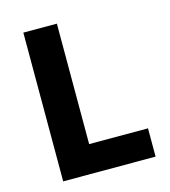

<svg xmlns="http://www.w3.org/2000/svg" viewBox="-100 -732 718 813"><g transform="rotate(-15 259.0 -326.0)"><path d="M77 0V-652H224V-124H482V0Z"/></g></svg>

Font: Toshiba Sans
Style: Bold
Weight: 700
Designer: Paul D. Hunt
Foundry: Toshiba Corporation
Version: Version 2.020;PS 2.0;hotconv 1.0.86;makeotf.lib2.5.63406